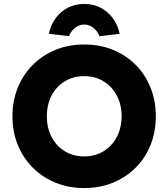

<svg xmlns="http://www.w3.org/2000/svg" viewBox="-20 -941 852 971"><path d="M406 10Q327 10 261 -17Q195 -44 146 -93Q97 -142 70 -208Q43 -274 43 -353Q43 -432 70 -498Q97 -564 146 -613Q195 -662 261 -689Q327 -716 406 -716Q485 -716 551 -689Q617 -662 666 -613Q715 -564 741.5 -497.5Q768 -431 768 -353Q768 -274 741.5 -208Q715 -142 666 -93Q617 -44 551 -17Q485 10 406 10ZM406 -150Q461 -150 503.5 -176Q546 -202 570.5 -248Q595 -294 595 -353Q595 -412 570.5 -458Q546 -504 503.5 -530Q461 -556 406 -556Q351 -556 308 -530Q265 -504 241 -458Q217 -412 217 -353Q217 -294 241 -248Q265 -202 308 -176Q351 -150 406 -150ZM329 -758 227 -770Q241 -837 289.5 -879Q338 -921 406 -921Q474 -921 522.5 -879Q571 -837 585 -770L483 -758Q473 -784 452 -800.5Q431 -817 406 -817Q381 -817 360 -800.5Q339 -784 329 -758Z"/></svg>

Font: Lexend
Style: Bold
Weight: 700
Designer: Bonnie Shaver-Troup, Thomas Jockin
Foundry: Lexend
Version: Version 1.007; ttfautohint (v1.8.3)